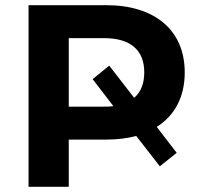

<svg xmlns="http://www.w3.org/2000/svg" viewBox="-20 -720 775 740"><path d="M337 -415 417 -311C406 -309 394 -309 381 -309H245V-573H381C483 -573 536 -527 536 -441C536 -398 523 -365 497 -343L401 -467ZM596 -79 661 -131 584 -231C653 -274 692 -346 692 -441C692 -604 576 -700 390 -700H90V0H245V-182H390C432 -182 471 -187 505 -196Z"/></svg>

Font: Montserrat-Alt1
Style: Bold
Weight: 700
Designer: Differentunic
Foundry: Differentunic
Version: Version 7.222